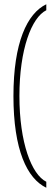

<svg xmlns="http://www.w3.org/2000/svg" viewBox="-20 -765 261 900"><path d="M197 115V87C128 53 71 -96 71 -315C71 -534 128 -683 197 -717V-745C107 -702 43 -565 43 -315C43 -62 107 72 197 115Z"/></svg>

Font: Noto Serif Armenian ExtraCondensed Thin
Style: Regular
Weight: 100
Width: 2
Designer: Monotype Design Team
Foundry: Monotype Imaging Inc.
Version: Version 2.008